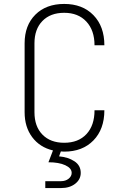

<svg xmlns="http://www.w3.org/2000/svg" viewBox="-20 -760 640 975"><path d="M460 -200H510Q510 -104 454.5 -47Q399 10 306 10Q295 10 289 9L280 34Q326 38 358 59Q390 80 390 118Q390 151 362 173Q334 195 290 195H210V160H290Q313 160 328.5 147.5Q344 135 344 118Q344 94 311.5 79Q279 64 226 64L249 4Q182 -12 143.5 -63.5Q105 -115 105 -190V-540Q105 -631 159.5 -685.5Q214 -740 306 -740Q399 -740 454.5 -683Q510 -626 510 -530H460Q460 -606 418.5 -650.5Q377 -695 306 -695Q236 -695 195.5 -653.5Q155 -612 155 -540V-190Q155 -118 195.5 -76.5Q236 -35 306 -35Q378 -35 419 -79Q460 -123 460 -200Z"/></svg>

Font: JetBrains Mono Extra Light
Style: Regular
Weight: 200
Monospace: yes
Designer: Philipp Nurullin, Konstantin Bulenkov
Foundry: JetBrains
Version: 2.002